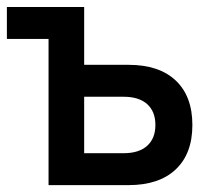

<svg xmlns="http://www.w3.org/2000/svg" viewBox="-20 -538 626 558"><path d="M121.1 0V-424.8H0V-517.6H224.6V-349.6H353.5Q442.4 -349.6 490.7 -304Q539.1 -258.3 539.1 -174.8Q539.1 -91.3 490.7 -45.7Q442.4 0 353.5 0ZM224.6 -92.8H339.8Q383.8 -92.8 407.7 -114.3Q431.6 -135.7 431.6 -174.8Q431.6 -213.9 407.7 -235.4Q383.8 -256.8 339.8 -256.8H224.6Z"/></svg>

Font: Cascadia Mono PL
Style: Regular
Weight: 400
Monospace: yes
Designer: Aaron Bell
Foundry: Saja Typeworks
Version: Version 2404.023; ttfautohint (v1.8.4)